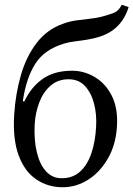

<svg xmlns="http://www.w3.org/2000/svg" viewBox="-20 -779 562 809"><path d="M244 10Q182 10 133 -23Q84 -56 58.5 -124.5Q33 -193 40 -299Q46 -387 68.5 -464Q91 -541 134 -597.5Q177 -654 243 -678Q272 -689 301.5 -693Q331 -697 358.5 -700Q386 -703 406 -708Q433 -715 456.5 -723.5Q480 -732 493 -759L522 -749Q512 -717 495 -692.5Q478 -668 455 -651.5Q432 -635 402 -625Q377 -617 350.5 -612.5Q324 -608 298.5 -605Q273 -602 252 -596Q167 -571 128.5 -510Q90 -449 76 -352H83Q110 -411 159 -446Q208 -481 284 -481Q334 -481 379 -454.5Q424 -428 450.5 -376.5Q477 -325 473 -250Q469 -172 436 -113.5Q403 -55 352.5 -22.5Q302 10 244 10ZM240 -28Q287 -28 318 -56.5Q349 -85 365.5 -134.5Q382 -184 385 -246Q388 -296 376.5 -341.5Q365 -387 338.5 -416Q312 -445 269 -445Q224 -445 193 -418Q162 -391 145.5 -347.5Q129 -304 126 -254Q123 -187 135.5 -136Q148 -85 174.5 -56.5Q201 -28 240 -28Z"/></svg>

Font: Lora
Style: Italic
Weight: 400
Italic angle: -3°
Designer: Olga Karpushina, Alexei Vanyashin (Cyrillic)
Foundry: Cyreal
Version: Version 3.008